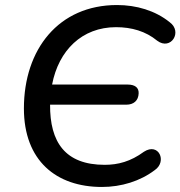

<svg xmlns="http://www.w3.org/2000/svg" viewBox="-20 -734 717 763"><path d="M385 9C462 9 537 -14 595 -58C645 -92 611 -169 552 -131C499 -92 449 -79 396 -79C239 -79 178 -169 179 -318H482C511 -318 530 -334 531 -363C532 -386 516 -398 487 -398H187C213 -534 306 -626 441 -626C503 -626 559 -610 605 -572C659 -532 707 -608 654 -646C597 -692 522 -714 445 -714C213 -714 75 -538 75 -303C75 -96 203 9 385 9Z"/></svg>

Font: SN Pro Medium
Style: Italic
Weight: 400
Italic angle: -9°
Designer: Tobias Whetton
Foundry: Supernotes
Version: Version 1.001;Glyphs 3.2 (3249)